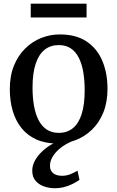

<svg xmlns="http://www.w3.org/2000/svg" viewBox="-20 -750 622 1018"><path d="M32 -277.5Q32 -348 54 -402Q76 -456 113.8 -493Q151.5 -530 198.8 -548.8Q246 -567.5 296.5 -567.5Q383.5 -567.5 439.5 -529.8Q495.5 -492 522.8 -426.8Q550 -361.5 550 -279Q550 -208.5 528 -154Q506 -99.5 468.2 -63Q430.5 -26.5 383 -7.8Q335.5 11 285 11Q220 11 172.2 -10.8Q124.5 -32.5 93.5 -71.5Q62.5 -110.5 47.2 -163Q32 -215.5 32 -277.5ZM292 -45.5Q335.5 -45.5 366.2 -70.2Q397 -95 413 -145.2Q429 -195.5 429 -271Q429 -322.5 421.8 -366.5Q414.5 -410.5 398.2 -443Q382 -475.5 355.8 -493.2Q329.5 -511 291.5 -511Q247.5 -511 216.5 -486.2Q185.5 -461.5 169 -411.5Q152.5 -361.5 152.5 -285.5Q152.5 -233.5 160.2 -189.5Q168 -145.5 184.5 -113.2Q201 -81 227.5 -63.2Q254 -45.5 292 -45.5ZM268.5 248Q243 248 215.8 239.2Q188.5 230.5 169.8 210Q151 189.5 151 154.5Q151 131.5 161.5 109Q172 86.5 190.8 65.8Q209.5 45 234.2 27.8Q259 10.5 287.5 -1L318.5 -5L362 -1Q327.5 13.5 301.2 34.2Q275 55 260 79.2Q245 103.5 245 129Q245 155 262.2 168.5Q279.5 182 308.5 182Q332.5 182 351.8 174.2Q371 166.5 391 155L401.5 203.5Q385.5 215 365 225.2Q344.5 235.5 320.5 241.8Q296.5 248 268.5 248ZM439 -730.5V-657.5H143V-730.5Z"/></svg>

Font: Merriweather 24pt Medium
Style: Regular
Weight: 500
Designer: Eben Sorkin
Foundry: Eben Sorkin
Version: Version 2.100